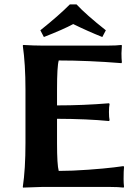

<svg xmlns="http://www.w3.org/2000/svg" viewBox="-20 -853 634 876"><path d="M462.9 -714.8 446.8 -684.1Q381.8 -710 314 -743.2Q270 -719.2 180.2 -684.1L164.1 -714.8Q249 -782.7 298.8 -833H329.1Q372.1 -786.6 462.9 -714.8ZM240.2 -200.2Q240.2 -100.1 248 -73.2Q308.1 -73.2 382.1 -78.6Q456.1 -84 500 -89.4L543.9 -95.2L545.9 -90.8Q543.9 -74.7 543.9 -36.1Q543.9 -18.1 545.9 0L543.9 2.9Q520 0 483.9 0H169.9L85 2.9L84 0Q96.2 -81.1 96.2 -200.2V-444.8Q96.2 -560.1 84 -645L85.9 -647.9Q135.7 -645 169.9 -645H474.1Q510.3 -645 534.2 -647.9L536.1 -645Q534.2 -622.1 534.2 -609.9Q534.2 -585 536.1 -568.8L534.2 -564.9Q382.3 -577.1 248 -577.1Q240.2 -550.3 240.2 -444.8V-372.1Q359.4 -372.1 477.1 -381.8L480 -378.9Q477.1 -365.7 477.1 -341.8Q477.1 -317.9 480 -304.2L477.1 -300.8Q377.9 -310.5 240.2 -311Z"/></svg>

Font: Linux Biolinum
Style: Bold
Weight: 700
Designer: Philipp H. Poll
Foundry: Philipp H. Poll
Version: Version 1.3.2 ; ttfautohint (v0.9)